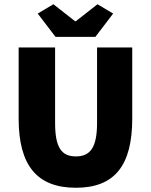

<svg xmlns="http://www.w3.org/2000/svg" viewBox="-20 -874 712 906"><path d="M338 12C520 12 604 -92 604 -314V-650H438V-294C438 -178 406 -136 338 -136C270 -136 240 -178 240 -294V-650H68V-314C68 -92 156 12 338 12ZM242 -700H430L514 -810L440 -854L338 -774H334L232 -854L158 -810Z"/></svg>

Font: Source Sans Pro Black
Style: Regular
Weight: 900
Designer: Paul D. Hunt
Foundry: Adobe Systems Incorporated
Version: Version 3.006;hotconv 1.0.111;makeotfexe 2.5.65597